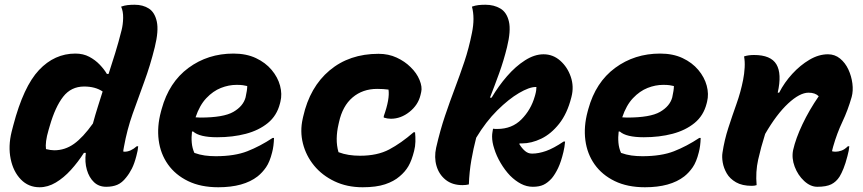

<svg xmlns="http://www.w3.org/2000/svg" viewBox="-20 -778 3640 810"><path d="M298 -552Q331 -552 356.5 -538.5Q382 -525 401 -505Q420 -485 431 -466H438Q452 -509 466 -554Q480 -599 493 -651Q499 -675 499.5 -702.5Q500 -730 491 -750Q505 -755 518.5 -756.5Q532 -758 548 -758Q583 -758 608 -742Q633 -726 641.5 -687Q650 -648 633 -579Q614 -502 588.5 -433Q563 -364 539.5 -297.5Q516 -231 503 -159Q501 -149 500.5 -145Q500 -141 500 -139Q502 -138 506 -138Q531 -138 557 -161H563Q562 -144 555 -119Q547 -88 536.5 -67Q526 -46 512 -29Q495 -7 475 1.5Q455 10 428 10Q397 10 376.5 -9.5Q356 -29 346.5 -61.5Q337 -94 342 -133H334Q309 -94 279 -61Q249 -28 215.5 -8Q182 12 147 12Q100 12 68 -21Q36 -54 25 -107.5Q14 -161 29 -222L36 -249Q79 -413 144.5 -482.5Q210 -552 298 -552ZM174 -149Q194 -144 209 -144Q254 -144 292 -171Q330 -198 372 -257Q382 -294 392.5 -327Q403 -360 413 -392Q382 -413 335 -413Q280 -413 246.5 -370Q213 -327 190 -247L185 -230Q177 -203 174.5 -183Q172 -163 174 -149Z M965 -552Q1019 -552 1059.5 -533Q1100 -514 1126 -483Q1152 -452 1161.5 -416.5Q1171 -381 1163 -349L1161 -341Q1148 -290 1110 -259Q1072 -228 1017 -213.5Q962 -199 896 -199Q822 -199 795 -223H790Q787 -199 789 -176Q791 -153 800 -133Q822 -125 844 -122Q866 -119 890 -119Q970 -119 1023.5 -140Q1077 -161 1130 -196H1136Q1135 -161 1128 -135Q1118 -95 1102.5 -72.5Q1087 -50 1067 -34Q1008 12 901 12Q827 12 773.5 -14Q720 -40 688.5 -84.5Q657 -129 649.5 -186.5Q642 -244 659 -307L662 -318Q693 -431 775 -491.5Q857 -552 965 -552ZM978 -420Q945 -420 912 -407Q879 -394 850.5 -364Q822 -334 805 -283Q816 -282 825 -282Q923 -282 964.5 -306Q1006 -330 1016 -367Q1023 -398 1023 -415Q1015 -417 1005 -418.5Q995 -420 978 -420Z M1577 -551Q1619 -551 1653.5 -535Q1688 -519 1712 -495Q1738 -470 1750 -440.5Q1762 -411 1757 -390L1754 -377Q1744 -335 1707.5 -306Q1671 -277 1629 -277Q1614 -277 1599 -282V-288Q1625 -361 1619 -400Q1598 -403 1571 -403Q1510 -403 1467.5 -367Q1425 -331 1410 -262L1408 -253Q1401 -223 1400.5 -193.5Q1400 -164 1408 -136Q1429 -128 1451.5 -124.5Q1474 -121 1499 -121Q1572 -121 1622 -147.5Q1672 -174 1725 -220H1731Q1733 -201 1732.5 -180.5Q1732 -160 1727 -141Q1717 -101 1703 -77Q1689 -53 1666 -34Q1642 -13 1604.5 -0.5Q1567 12 1510 12Q1444 12 1391.5 -13Q1339 -38 1305 -79.5Q1271 -121 1258 -172.5Q1245 -224 1257 -277L1259 -286Q1287 -411 1370.5 -481Q1454 -551 1577 -551Z M2273 -549Q2313 -549 2343.5 -522Q2374 -495 2388 -454Q2402 -413 2391 -370L2390 -366Q2373 -299 2339 -256Q2305 -213 2263.5 -193Q2222 -173 2182 -173H2172L2171 -170Q2182 -152 2195 -141Q2201 -136 2208 -133Q2215 -130 2225 -130Q2252 -130 2283.5 -141Q2315 -152 2358 -181H2364Q2362 -157 2357 -137Q2347 -95 2334.5 -69Q2322 -43 2308 -26Q2291 -7 2273 1.5Q2255 10 2228 10Q2202 10 2178 -2.5Q2154 -15 2132 -37Q2110 -60 2092 -90.5Q2074 -121 2065 -151Q2056 -178 2056 -202Q2056 -212 2057.5 -220Q2059 -228 2060 -235Q2065 -234 2069.5 -234Q2074 -234 2078 -234Q2140 -234 2180 -274.5Q2220 -315 2236 -371L2238 -378Q2241 -389 2242 -397Q2243 -405 2243 -411H2240Q2213 -411 2169.5 -385.5Q2126 -360 2078 -312.5Q2030 -265 1989 -197Q1977 -151 1968.5 -102.5Q1960 -54 1958 0Q1946 3 1931 3Q1888 3 1860 -19.5Q1832 -42 1821.5 -78Q1811 -114 1820 -155Q1837 -229 1857.5 -289.5Q1878 -350 1899 -405.5Q1920 -461 1939 -517.5Q1958 -574 1971 -639Q1984 -702 1971 -750Q1985 -755 1998.5 -756.5Q2012 -758 2028 -758Q2064 -758 2091 -742Q2118 -726 2127 -687Q2136 -648 2119 -579Q2105 -522 2086 -469.5Q2067 -417 2047 -366H2054Q2083 -415 2119 -456.5Q2155 -498 2195 -523.5Q2235 -549 2273 -549Z M2765 -552Q2819 -552 2859.5 -533Q2900 -514 2926 -483Q2952 -452 2961.5 -416.5Q2971 -381 2963 -349L2961 -341Q2948 -290 2910 -259Q2872 -228 2817 -213.5Q2762 -199 2696 -199Q2622 -199 2595 -223H2590Q2587 -199 2589 -176Q2591 -153 2600 -133Q2622 -125 2644 -122Q2666 -119 2690 -119Q2770 -119 2823.5 -140Q2877 -161 2930 -196H2936Q2935 -161 2928 -135Q2918 -95 2902.5 -72.5Q2887 -50 2867 -34Q2808 12 2701 12Q2627 12 2573.5 -14Q2520 -40 2488.5 -84.5Q2457 -129 2449.5 -186.5Q2442 -244 2459 -307L2462 -318Q2493 -431 2575 -491.5Q2657 -552 2765 -552ZM2778 -420Q2745 -420 2712 -407Q2679 -394 2650.5 -364Q2622 -334 2605 -283Q2616 -282 2625 -282Q2723 -282 2764.5 -306Q2806 -330 2816 -367Q2823 -398 2823 -415Q2815 -417 2805 -418.5Q2795 -420 2778 -420Z M3119 -540Q3137 -546 3161 -546Q3232 -546 3255.5 -506.5Q3279 -467 3261 -387H3267Q3289 -430 3322.5 -466.5Q3356 -503 3395 -526Q3434 -549 3473 -549Q3502 -549 3524 -531Q3546 -513 3559 -485Q3572 -457 3576 -426Q3580 -395 3573 -369Q3557 -313 3534 -264.5Q3511 -216 3495 -160Q3494 -156 3492.5 -150.5Q3491 -145 3490 -140Q3494 -139 3497.5 -138.5Q3501 -138 3505 -138Q3516 -138 3529.5 -142.5Q3543 -147 3557 -161H3563Q3562 -144 3555 -119Q3547 -88 3538.5 -67Q3530 -46 3522 -33Q3508 -11 3487 -0.5Q3466 10 3428 10Q3399 10 3372.5 -14.5Q3346 -39 3332.5 -75Q3319 -111 3326 -145Q3337 -194 3365.5 -254Q3394 -314 3434 -372Q3419 -387 3391 -387Q3354 -387 3305 -341.5Q3256 -296 3208 -213Q3190 -156 3178.5 -104.5Q3167 -53 3172 3Q3163 6 3152 6Q3111 6 3085 -9Q3059 -24 3046 -46.5Q3033 -69 3029 -92.5Q3025 -116 3028 -134Q3036 -187 3052.5 -238Q3069 -289 3087 -339.5Q3105 -390 3115 -441Q3120 -466 3121.5 -492.5Q3123 -519 3119 -540Z"/></svg>

Font: Recursive Mn Csl St XBd
Style: Italic
Weight: 800
Italic angle: -15°
Monospace: yes
Version: Version 1.079;hotconv 1.0.112;makeotfexe 2.5.65598; ttfautoh